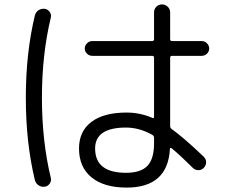

<svg xmlns="http://www.w3.org/2000/svg" viewBox="-20 -803 1040 870"><path d="M551 -225Q411 -225 411 -130Q411 -20 551 -20Q618 -20 648 -51.5Q678 -83 678 -153V-179Q678 -187 670 -192Q611 -225 551 -225ZM554 47Q451 47 394.5 0.5Q338 -46 338 -130Q338 -208 394 -250.5Q450 -293 554 -293Q614 -293 670 -269Q678 -265 678 -274V-542Q678 -550 669 -550H398Q384 -550 374 -560Q364 -570 364 -583Q364 -596 374 -606.5Q384 -617 398 -617H669Q678 -617 678 -625V-747Q678 -762 688.5 -772.5Q699 -783 714 -783Q729 -783 740 -772.5Q751 -762 751 -747V-625Q751 -617 760 -617H894Q908 -617 918 -606.5Q928 -596 928 -583Q928 -570 918 -560Q908 -550 894 -550H760Q751 -550 751 -542V-232Q751 -224 757 -219Q812 -180 903 -93Q914 -82 914 -68Q914 -54 904 -43Q894 -32 879 -32Q864 -32 853 -43Q799 -97 758 -131Q750 -136 750 -128Q740 47 554 47ZM183 43Q167 45 154.5 36.5Q142 28 138 13Q97 -157 97 -360Q97 -563 138 -733Q142 -748 154.5 -756.5Q167 -765 183 -763Q197 -761 205.5 -748.5Q214 -736 210 -722Q170 -556 170 -360Q170 -164 210 2Q214 16 205.5 28.5Q197 41 183 43Z"/></svg>

Font: Rounded Mplus 1c
Style: Regular
Weight: 400
Version: Version 1.059.20150529